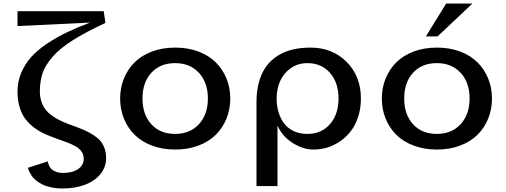

<svg xmlns="http://www.w3.org/2000/svg" viewBox="-20 -841 2894 1098"><path d="M459 66.9Q459 43.5 446 25.4Q433.1 7.3 411.1 -4.9Q389.2 -17.1 360.8 -27.6Q332.5 -38.1 301 -49.3Q269.5 -60.5 238 -74.2Q206.5 -87.9 178.2 -108.9Q149.9 -129.9 127.9 -157Q106 -184.1 93 -225.3Q80.1 -266.6 80.1 -317.9Q80.1 -374.5 101.6 -425Q123 -475.6 158.9 -515.4Q194.8 -555.2 249.3 -591.6Q303.7 -627.9 362.3 -656Q420.9 -684.1 495.1 -711.9L80.1 -691.9V-776.9H573.2L583 -710Q469.7 -657.2 396.2 -610.8Q322.8 -564.5 281.2 -516.8Q239.7 -469.2 223.9 -423.3Q208 -377.4 208 -318.8Q208 -279.3 220.9 -248.3Q233.9 -217.3 255.9 -197.3Q277.8 -177.2 306.2 -161.4Q334.5 -145.5 366 -133.8Q397.5 -122.1 429 -110.4Q460.4 -98.6 488.8 -83.7Q517.1 -68.8 539.1 -50.3Q561 -31.7 574 -2.9Q586.9 25.9 586.9 63Q586.9 115.2 553.7 155.3Q520.5 195.3 464.6 216.1Q408.7 236.8 339.8 236.8Q302.7 236.8 271.7 230.2Q240.7 223.6 220.7 213.1Q200.7 202.6 185.3 190.2Q169.9 177.7 161.6 165Q153.3 152.3 148.2 141.8Q143.1 131.3 141.6 125L140.1 118.2L253.9 82Q253.9 84.5 254.6 89.1Q255.4 93.8 260.3 105Q265.1 116.2 273.4 125Q281.7 133.8 299.3 140.9Q316.9 147.9 340.8 147.9Q396 147.9 427.5 125.2Q459 102.5 459 66.9Z M667 -277.8Q667 -338.9 688.7 -392.1Q710.4 -445.3 750 -484.6Q789.6 -523.9 849.4 -546.4Q909.2 -568.8 981.9 -568.8Q1054.7 -568.8 1114.5 -546.4Q1174.3 -523.9 1213.9 -484.6Q1253.4 -445.3 1275.1 -392.1Q1296.9 -338.9 1296.9 -277.8Q1296.9 -216.3 1275.4 -163.1Q1253.9 -109.9 1214.1 -70.3Q1174.3 -30.8 1114.5 -8.3Q1054.7 14.2 981.9 14.2Q909.2 14.2 849.4 -8.3Q789.6 -30.8 749.8 -70.3Q710 -109.9 688.5 -163.1Q667 -216.3 667 -277.8ZM981.9 -75.2Q1066.9 -75.2 1117.9 -131.1Q1168.9 -187 1168.9 -277.8Q1168.9 -368.7 1117.9 -424.3Q1066.9 -480 981.9 -480Q895.5 -480 845.2 -424.6Q794.9 -369.1 794.9 -277.8Q794.9 -186.5 845.2 -130.9Q895.5 -75.2 981.9 -75.2Z M1446.8 223.1V-257.8Q1446.8 -322.8 1461.7 -374.5Q1476.6 -426.3 1503.4 -462.4Q1530.3 -498.5 1568.8 -522.7Q1607.4 -546.9 1654.1 -557.9Q1700.7 -568.8 1755.9 -568.8Q1880.9 -568.8 1962.4 -486.8Q2043.9 -404.8 2043.9 -277.8Q2043.9 -222.7 2028.8 -174.8Q2013.7 -127 1987.5 -92.8Q1961.4 -58.6 1926.8 -34.2Q1892.1 -9.8 1853 2.2Q1814 14.2 1772.9 14.2Q1712.4 14.2 1652.3 -24.4Q1592.3 -63 1566.9 -124V223.1ZM1737.8 -480Q1684.6 -480 1644 -452.1Q1603.5 -424.3 1582.8 -378.9Q1562 -333.5 1562 -277.8Q1562 -235.8 1572.8 -199.7Q1583.5 -163.6 1604.5 -135.5Q1625.5 -107.4 1659.7 -91.3Q1693.8 -75.2 1737.8 -75.2Q1818.4 -75.2 1867.2 -131.3Q1916 -187.5 1916 -277.8Q1916 -368.2 1867.2 -424.1Q1818.4 -480 1737.8 -480Z M2531.7 -820.8H2681.6L2482.4 -632.8H2415.5ZM2163.6 -277.8Q2163.6 -338.9 2185.3 -392.1Q2207 -445.3 2246.6 -484.6Q2286.1 -523.9 2345.9 -546.4Q2405.8 -568.8 2478.5 -568.8Q2551.3 -568.8 2611.1 -546.4Q2670.9 -523.9 2710.4 -484.6Q2750 -445.3 2771.7 -392.1Q2793.5 -338.9 2793.5 -277.8Q2793.5 -216.3 2772 -163.1Q2750.5 -109.9 2710.7 -70.3Q2670.9 -30.8 2611.1 -8.3Q2551.3 14.2 2478.5 14.2Q2405.8 14.2 2345.9 -8.3Q2286.1 -30.8 2246.3 -70.3Q2206.5 -109.9 2185.1 -163.1Q2163.6 -216.3 2163.6 -277.8ZM2478.5 -75.2Q2563.5 -75.2 2614.5 -131.1Q2665.5 -187 2665.5 -277.8Q2665.5 -368.7 2614.5 -424.3Q2563.5 -480 2478.5 -480Q2392.1 -480 2341.8 -424.6Q2291.5 -369.1 2291.5 -277.8Q2291.5 -186.5 2341.8 -130.9Q2392.1 -75.2 2478.5 -75.2Z"/></svg>

Font: Sporting Grotesque
Style: Regular
Weight: 400
Designer: Lucas LE BIHAN
Foundry: Lucas LE BIHAN
Version: Version 2.001;PS 2.1;hotconv 1.0.88;makeotf.lib2.5.647800